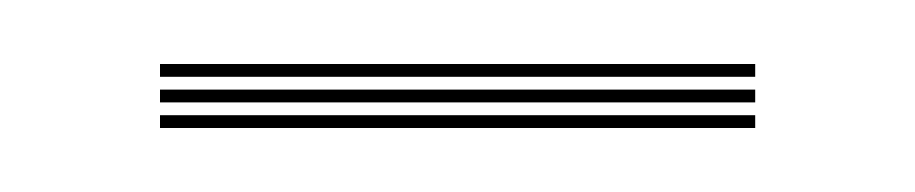

<svg xmlns="http://www.w3.org/2000/svg" viewBox="-20 -430 286 60"><path d="M216 -406H30V-410H216ZM216 -390H30V-394H216ZM216 -398H30V-402H216Z"/></svg>

Font: Big Shoulders Inline Display Thin Thin
Style: Regular
Weight: 250
Version: Version 2.002